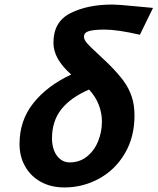

<svg xmlns="http://www.w3.org/2000/svg" viewBox="-20 -803 686 835"><path d="M435.5 -674.3Q391.6 -674.3 368.4 -668.2Q345.2 -662.1 345.2 -643.1Q345.2 -629.9 359.6 -613.8Q374 -597.7 406.2 -568.4Q442.9 -534.2 453.1 -523.9Q492.7 -484.4 516.4 -452.4Q540 -420.4 552.5 -383.8Q564.9 -347.2 564.9 -300.8Q564.9 -206.5 522.7 -135.3Q480.5 -64 410.4 -25.9Q340.3 12.2 260.3 12.2Q201.2 12.2 157 -12.5Q112.8 -37.1 88.9 -80.1Q64.9 -123 64.9 -176.8Q64.9 -278.8 124.8 -354.2Q184.6 -429.7 289.6 -479Q250 -514.2 231.2 -548.1Q212.4 -582 212.4 -617.2Q212.4 -708.5 286.4 -745.8Q360.4 -783.2 468.3 -783.2Q495.6 -783.2 566.9 -775.9Q635.3 -769 645.5 -768.6L588.4 -651.9Q490.2 -674.3 435.5 -674.3ZM282.7 -96.7Q326.7 -96.7 358.6 -122.6Q390.6 -148.4 407 -189.5Q423.3 -230.5 423.3 -274.4Q423.3 -310.5 409.9 -346.2Q396.5 -381.8 367.2 -413.6Q287.1 -378.9 246.6 -327.6Q206.1 -276.4 206.1 -200.7Q206.1 -171.9 215.3 -148.2Q224.6 -124.5 242.2 -110.6Q259.8 -96.7 282.7 -96.7Z"/></svg>

Font: Lesson One
Style: Bold Italic
Weight: 700
Italic angle: -14°
Designer: But Ko, Victor Gaultney, Annie Olsen, Julie Remington, Don Collingsworth, Eric Hays, Becca Hirsbrunner
Version: Version 1.100